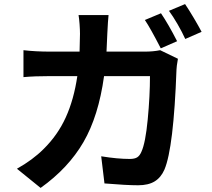

<svg xmlns="http://www.w3.org/2000/svg" viewBox="-20 -866 1040 941"><path d="M769 -801Q805 -748 848 -664L768 -629Q716 -730 690 -768ZM887 -846Q906 -818 930 -777.5Q954 -737 968 -710L888 -675Q872 -710 850 -748Q828 -786 808 -813ZM852 -578Q845 -538 845 -525Q831 -141 786 -35Q769 4 738 23Q707 42 657 42Q600 42 492 33L476 -100Q556 -87 616 -87Q640 -87 652.5 -95Q665 -103 673 -122Q693 -165 704 -280.5Q715 -396 715 -493H490Q463 -297 389 -169.5Q315 -42 179 55L63 -39Q140 -82 194 -136Q263 -204 302.5 -291Q342 -378 359 -493H227Q149 -493 95 -488V-620Q154 -613 227 -613H370L372 -700Q372 -720 370 -747.5Q368 -775 365 -792H512Q509 -765 506 -702L502 -613H690Q731 -613 765 -620Z"/></svg>

Font: Sinter Bold
Style: Regular
Weight: 700
Foundry: Adobe & rsms
Version: Version 1.000